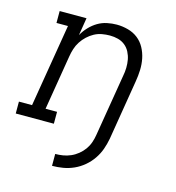

<svg xmlns="http://www.w3.org/2000/svg" viewBox="-120 -620 828 905"><g transform="rotate(15 293.5 -167.0)"><path d="M216 194V136Q234 136 253 133Q272 130 290.5 122Q309 114 325 101Q341 88 352.5 72Q364 56 370.5 37.5Q377 19 380 0L430 -302Q434 -322 434.5 -342.5Q435 -363 431.5 -382Q428 -401 419 -418.5Q410 -436 395 -448Q380 -460 361 -465Q342 -470 321 -470Q321 -470 321 -470Q321 -470 321 -470Q302 -470 282.5 -466.5Q263 -463 245.5 -453.5Q228 -444 213 -430Q198 -416 187 -399Q176 -382 170 -363Q164 -344 161 -325L117 -58H173V0H-13V-58H51L118 -462H62V-520H193L179 -434Q191 -456 208.5 -474.5Q226 -493 247 -505.5Q268 -518 292 -523Q316 -528 339 -528Q367 -528 394.5 -520.5Q422 -513 443 -496.5Q464 -480 477 -456Q490 -432 495.5 -405Q501 -378 500 -349.5Q499 -321 494 -292L446 0Q441 27 432 52.5Q423 78 407 101.5Q391 125 369 143.5Q347 162 321.5 173.5Q296 185 269 189.5Q242 194 216 194Z"/></g></svg>

Font: Iosevka Etoile Light Oblique
Style: Regular
Weight: 300
Italic angle: -9°
Designer: Belleve Invis
Foundry: Belleve Invis
Version: Version 15.5.2; ttfautohint (v1.8.4)